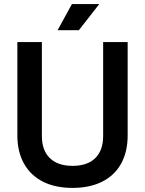

<svg xmlns="http://www.w3.org/2000/svg" viewBox="-20 -906 711 940"><path d="M335 14Q251 14 190.5 -16.5Q130 -47 97.5 -105Q65 -163 65 -243V-700H185V-240Q185 -170 224 -132Q263 -94 335 -94Q408 -94 446.5 -132Q485 -170 485 -240V-700H605V-243Q605 -163 573 -105Q541 -47 480 -16.5Q419 14 335 14ZM262 -758 332 -886H466L366 -758Z"/></svg>

Font: Space Grotesk Light SemiBold
Style: Regular
Weight: 600
Version: Version 2.000